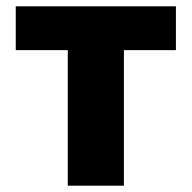

<svg xmlns="http://www.w3.org/2000/svg" viewBox="-20 -589 608 609"><path d="M195 0H373V-430H538V-569H30V-430H195Z"/></svg>

Font: Noto Sans TC Black
Style: Regular
Weight: 900
Designer: Ryoko NISHIZUKA 西塚涼子 (kana, bopomofo & ideographs); Paul D. Hunt (Latin, Greek & Cyrillic); Sandoll Communications 산돌커뮤니
Foundry: Adobe
Version: Version 2.004;hotconv 1.0.118;makeotfexe 2.5.65603